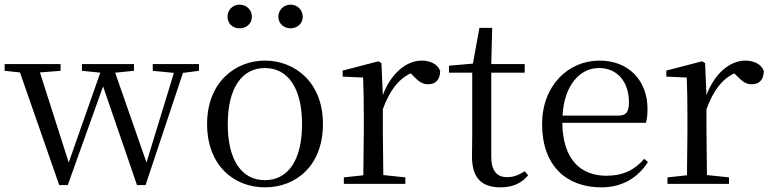

<svg xmlns="http://www.w3.org/2000/svg" viewBox="-25 -792 3316 827"><path d="M633 -487 724 -478 606 -92 471 -479 552 -487V-516H328V-487L407 -479L271 -92L147 -480L236 -487V-516H-5V-487L61 -480L230 5H267L419 -420L565 5H602L763 -478L832 -487V-516H633Z M1116 15C1249 15 1366 -77 1366 -258C1366 -438 1245 -531 1116 -531C988 -531 867 -437 867 -258C867 -78 984 15 1116 15ZM1116 -16C1017 -16 956 -101 956 -257C956 -413 1017 -499 1116 -499C1215 -499 1276 -413 1276 -257C1276 -101 1215 -16 1116 -16ZM1007 -670C1035 -670 1060 -689 1060 -720C1060 -751 1035 -772 1007 -772C979 -772 955 -751 955 -720C955 -689 979 -670 1007 -670ZM1227 -670C1254 -670 1279 -689 1279 -720C1279 -751 1254 -772 1227 -772C1199 -772 1174 -751 1174 -720C1174 -689 1199 -670 1227 -670Z M1539 0H1721V-28L1626 -38L1624 -229V-322C1654 -403 1691 -451 1744 -476L1753 -467C1776 -443 1793 -429 1819 -429C1854 -429 1870 -451 1871 -486C1861 -515 1829 -531 1791 -531C1724 -531 1657 -473 1624 -382L1618 -520L1605 -528L1451 -488V-462L1539 -458C1541 -408 1542 -358 1542 -289V-229L1540 -37L1456 -28V0Z M2131 15C2183 15 2222 -3 2250 -37L2235 -54C2208 -38 2189 -29 2159 -29C2115 -29 2091 -56 2091 -118V-479H2235V-516H2091L2095 -672H2040L2012 -518L1909 -509V-479H2009V-207C2009 -171 2008 -150 2008 -118C2008 -28 2047 15 2131 15Z M2565 15C2655 15 2722 -26 2766 -94L2750 -108C2709 -60 2658 -35 2587 -35C2477 -35 2399 -104 2397 -263H2757C2762 -279 2764 -299 2764 -323C2764 -441 2687 -531 2557 -531C2424 -531 2310 -425 2310 -257C2310 -76 2417 15 2565 15ZM2398 -294C2405 -424 2472 -499 2555 -499C2636 -499 2684 -437 2684 -352C2684 -312 2674 -294 2639 -294Z M2933 0H3115V-28L3020 -38L3018 -229V-322C3048 -403 3085 -451 3138 -476L3147 -467C3170 -443 3187 -429 3213 -429C3248 -429 3264 -451 3265 -486C3255 -515 3223 -531 3185 -531C3118 -531 3051 -473 3018 -382L3012 -520L2999 -528L2845 -488V-462L2933 -458C2935 -408 2936 -358 2936 -289V-229L2934 -37L2850 -28V0Z"/></svg>

Font: Source Han Serif CN
Style: Regular
Weight: 400
Designer: Ryoko NISHIZUKA 西塚涼子 (kana & ideographs); Frank Grießhammer (Latin, Greek & Cyrillic); Wenlong ZHANG 张文龙 (bopomofo); San
Foundry: Adobe
Version: Version 2.003;hotconv 1.1.1;makeotfexe 2.6.0